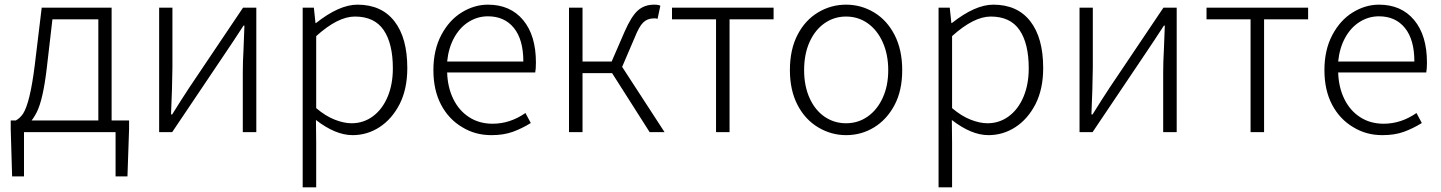

<svg xmlns="http://www.w3.org/2000/svg" viewBox="-20 -567 6186 824"><path d="M83 190H32L26 -14V-50H534V-14L527 190H476V0H83ZM402 -484H205L181 -277Q165 -139 137.5 -85Q110 -31 73 -15L48 -50Q66 -60 79 -79Q109 -126 129 -286L159 -534H459V-18H402Z M663 -534H720V-277Q720 -252 718 -182L714 -76H719L756 -135L793 -192L1023 -534H1080V0H1022V-256Q1022 -301 1025 -353L1029 -457H1025Q981 -389 949 -342L719 0H663Z M1279 -534H1327L1334 -468H1336Q1436 -547 1514 -547Q1617 -547 1672.5 -476Q1728 -405 1728 -275Q1728 -185 1695 -120Q1662 -56 1609 -21.5Q1556 13 1493 13Q1420 13 1336 -52L1337 46V237H1279ZM1666 -274Q1666 -380 1626.5 -438Q1587 -496 1503 -496Q1430 -496 1337 -412V-103Q1377 -69 1416.5 -53.5Q1456 -38 1489 -38Q1540 -38 1580.5 -68Q1621 -98 1643.5 -151.5Q1666 -205 1666 -274Z M1964 -21Q1906 -55 1873 -117.5Q1840 -180 1840 -266Q1840 -353 1874 -417Q1908 -481 1962 -514Q2016 -547 2074 -547Q2170 -547 2225 -481Q2280 -415 2280 -299Q2280 -271 2277 -256H1899Q1901 -192 1925.5 -142Q1950 -92 1993.5 -64Q2037 -36 2094 -36Q2169 -36 2235 -82L2258 -39Q2219 -15 2180 -1Q2141 13 2089 13Q2019 13 1964 -21ZM2074 -497Q2030 -497 1992 -473.5Q1954 -450 1929.5 -406Q1905 -362 1899 -303H2226Q2226 -397 2185.5 -447Q2145 -497 2074 -497Z M2422 -534H2480V-303H2605L2661 -432Q2690 -498 2718 -522.5Q2746 -547 2787 -547Q2808 -547 2814 -542L2802 -486Q2796 -488 2795 -488H2785Q2759 -488 2741 -471Q2723 -454 2704 -406L2650 -280L2832 0H2768L2607 -253H2480V0H2422Z M3053 -484H2864V-534H3300V-484H3111V0H3053Z M3492 -20Q3435 -54 3402.5 -117Q3370 -180 3370 -266Q3370 -355 3403 -418Q3435 -480 3490.5 -513.5Q3546 -547 3611 -547Q3676 -547 3731.5 -513.5Q3787 -480 3819.5 -416.5Q3852 -353 3852 -266Q3852 -178 3819 -116Q3786 -54 3731.5 -20.5Q3677 13 3611 13Q3548 13 3492 -20ZM3792 -266Q3792 -333 3768.5 -385.5Q3745 -438 3704 -467Q3663 -496 3611 -496Q3560 -496 3519 -467.5Q3478 -439 3454.5 -387Q3431 -335 3431 -266Q3431 -198 3454.5 -146Q3478 -94 3519 -66Q3560 -38 3611 -38Q3663 -38 3704 -67Q3745 -96 3768.5 -147.5Q3792 -199 3792 -266Z M4008 -534H4056L4063 -468H4065Q4165 -547 4243 -547Q4346 -547 4401.5 -476Q4457 -405 4457 -275Q4457 -185 4424 -120Q4391 -56 4338 -21.5Q4285 13 4222 13Q4149 13 4065 -52L4066 46V237H4008ZM4395 -274Q4395 -380 4355.5 -438Q4316 -496 4232 -496Q4159 -496 4066 -412V-103Q4106 -69 4145.5 -53.5Q4185 -38 4218 -38Q4269 -38 4309.5 -68Q4350 -98 4372.5 -151.5Q4395 -205 4395 -274Z M4613 -534H4670V-277Q4670 -252 4668 -182L4664 -76H4669L4706 -135L4743 -192L4973 -534H5030V0H4972V-256Q4972 -301 4975 -353L4979 -457H4975Q4931 -389 4899 -342L4669 0H4613Z M5347 -484H5158V-534H5594V-484H5405V0H5347Z M5788 -21Q5730 -55 5697 -117.5Q5664 -180 5664 -266Q5664 -353 5698 -417Q5732 -481 5786 -514Q5840 -547 5898 -547Q5994 -547 6049 -481Q6104 -415 6104 -299Q6104 -271 6101 -256H5723Q5725 -192 5749.5 -142Q5774 -92 5817.5 -64Q5861 -36 5918 -36Q5993 -36 6059 -82L6082 -39Q6043 -15 6004 -1Q5965 13 5913 13Q5843 13 5788 -21ZM5898 -497Q5854 -497 5816 -473.5Q5778 -450 5753.5 -406Q5729 -362 5723 -303H6050Q6050 -397 6009.5 -447Q5969 -497 5898 -497Z"/></svg>

Font: Merged Yaku Han JP Light
Style: Regular
Weight: 300
Designer: Ryoko NISHIZUKA 西塚涼子 (kana, bopomofo & ideographs); Paul D. Hunt (Latin, Greek & Cyrillic); Sandoll Communications 산돌커뮤니
Foundry: Adobe
Version: Version 2.004